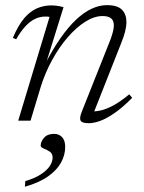

<svg xmlns="http://www.w3.org/2000/svg" viewBox="-20 -470 561 748"><path d="M43 -317 30 -322.5Q51.5 -372.5 75 -399.8Q98.5 -427 125 -438Q151.5 -449 180.5 -449Q189 -449 197.5 -448Q206 -447 213.8 -445.5Q221.5 -444 227.5 -442L157 -216H153.5Q184.5 -277 215.5 -321.2Q246.5 -365.5 277 -394Q307.5 -422.5 337.5 -436.2Q367.5 -450 396.5 -450Q437.5 -450 455 -432.2Q472.5 -414.5 472.5 -384.5Q472.5 -368 467.5 -347.5Q462.5 -327 452.5 -303L341 -20.5L333.5 -36Q351 -35 372.5 -39.8Q394 -44.5 421.5 -59.2Q449 -74 483.5 -102.5L495 -89Q457.5 -51 426.2 -29.5Q395 -8 370.2 1Q345.5 10 325.5 10Q300 10 294.2 0.2Q288.5 -9.5 298.5 -34.5L410 -315Q416.5 -332.5 420 -346.5Q423.5 -360.5 423.5 -371Q423.5 -389.5 412.8 -398.5Q402 -407.5 379.5 -407.5Q347.5 -407.5 312.5 -385.5Q277.5 -363.5 244.2 -325.2Q211 -287 183.5 -237Q156 -187 138.5 -131L99 0H51L173 -404Q170.5 -405 166.5 -405.2Q162.5 -405.5 156.5 -405.5Q135 -405.5 115.8 -396Q96.5 -386.5 78.5 -367Q60.5 -347.5 43 -317ZM138.5 97.5Q138.5 81.5 151.8 66.5Q165 51.5 191 51.5Q209.5 51.5 221.8 64.2Q234 77 234 102.5Q234 133.5 218 163Q202 192.5 167.5 217Q133 241.5 77 257.5L78.5 235.5Q116 224.5 139.2 209.2Q162.5 194 173.8 177Q185 160 185 144Q185 128 173.5 120.5Q162 113 150.2 108.5Q138.5 104 138.5 97.5Z"/></svg>

Font: Newsreader 16pt 16pt Light
Style: Italic
Weight: 300
Italic angle: -17°
Version: Version 1.003